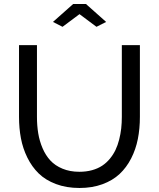

<svg xmlns="http://www.w3.org/2000/svg" viewBox="-20 -936 795 961"><path d="M245.1 -826.2 346.2 -916H410.2L511.2 -826.2L462.9 -801.8L377.9 -865.2L293 -801.8ZM377.9 4.9Q312 4.9 259.8 -14.9Q207.5 -34.7 173.6 -67.9Q139.6 -101.1 116.9 -147.2Q94.2 -193.4 84.7 -243.9Q75.2 -294.4 75.2 -351.1V-710H165V-351.1Q165 -307.1 171.4 -268.6Q177.7 -230 193.1 -194.1Q208.5 -158.2 232.2 -132.6Q255.9 -106.9 293 -91.6Q330.1 -76.2 377 -76.2Q411.6 -76.2 440.7 -84.2Q469.7 -92.3 491.5 -106.7Q513.2 -121.1 530 -141.6Q546.9 -162.1 558.1 -185.5Q569.3 -209 576.4 -237.1Q583.5 -265.1 586.7 -293Q589.8 -320.8 589.8 -351.1V-710H680.2V-351.1Q680.2 -292 669.9 -240.2Q659.7 -188.5 636.5 -143.1Q613.3 -97.7 578.6 -65.2Q543.9 -32.7 492.7 -13.9Q441.4 4.9 377.9 4.9Z"/></svg>

Font: Rawline Medium
Style: Regular
Weight: 500
Designer: Matt McInerney, Pablo Impallari, Rodrigo Fuenzalida
Foundry: Matt McInerney, Pablo Impallari, Rodrigo Fuenzalida
Version: Version 4.020;PS 004.020;hotconv 1.0.88;makeotf.lib2.5.64775